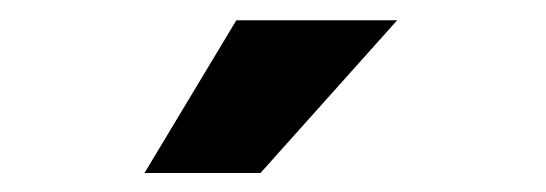

<svg xmlns="http://www.w3.org/2000/svg" viewBox="-20 -748 552 194"><path d="M126 -573.2 218.8 -727.5H381.3L243.2 -573.2Z"/></svg>

Font: Inter Display Extra Bold
Style: Regular
Weight: 800
Designer: Rasmus Andersson
Foundry: rsms
Version: Version 4.000;git-4fc901f